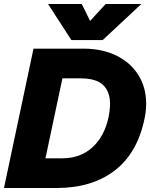

<svg xmlns="http://www.w3.org/2000/svg" viewBox="-25 -943 753 963"><path d="M216 -923H385L427 -838L505 -923H684L490 -742H333ZM143 -699H394Q487 -699 558 -664.5Q629 -630 668.5 -567.5Q708 -505 708 -423Q708 -387 701 -353Q666 -177 551.5 -88.5Q437 0 258 0H-5ZM287 -149Q378 -149 438 -203.5Q498 -258 519 -353Q527 -393 527 -422Q527 -483 492.5 -516.5Q458 -550 378 -550H288L203 -149Z"/></svg>

Font: Prompt Bold
Style: Bold Italic
Weight: 700
Italic angle: -12°
Designer: Katatrad Team
Foundry: CadsonDemak
Version: Version 1.000